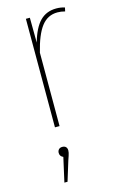

<svg xmlns="http://www.w3.org/2000/svg" viewBox="-121 -579 541 887"><g transform="rotate(-15 149.5 -135.5)"><path d="M284 -523 280 -505Q262 -510 244 -510Q197 -510 167.5 -471.5Q138 -433 118 -351V0H96V-519H115L116 -400Q135 -467 165.5 -498Q196 -529 244 -529Q264 -529 284 -523ZM128 119Q128 129 123 143.5Q118 158 116 164L87 258H72L98 142Q82 135 82 119Q82 109 88 102.5Q94 96 105 96Q116 96 122 102Q128 108 128 119Z"/></g></svg>

Font: Fira Sans Extra Condensed Thin
Style: Regular
Weight: 250
Width: 1
Designer: Carrois Corporate & Edenspiekermann AG
Foundry: Carrois Corporate GbR & Edenspiekermann AG
Version: Version 4.203